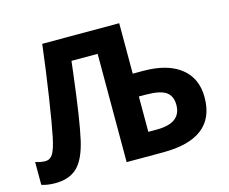

<svg xmlns="http://www.w3.org/2000/svg" viewBox="-101 -855 1201 1007"><g transform="rotate(-15 499.5 -352.0)"><path d="M668 -124Q800.8 -124 800.8 -222.7Q800.8 -271.5 768.8 -293.7Q736.8 -315.9 657.2 -315.9H622.1V-124ZM954.1 -223.1Q954.1 0 669.9 0H471.2V-587.9H329.1L321.3 -522.5Q291 -272.9 267.8 -172.1Q244.6 -71.3 200.2 -30.3Q155.8 10.7 80.1 9.8Q39.1 9.8 7.8 -1V-125Q36.1 -115.2 61.5 -115.2Q86.9 -115.2 102.1 -138.9Q117.2 -162.6 130.6 -226.8Q144 -291 166.3 -437.3Q188.5 -583.5 204.1 -713.9H622.1V-439.9H678.2Q810.1 -439.9 882.1 -383.3Q954.1 -326.7 954.1 -223.1Z"/></g></svg>

Font: OpenSans-Bold
Style: Bold
Weight: 700
Foundry: Ascender Corporation
Version: Version 1.10